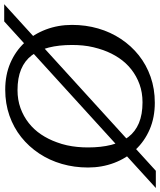

<svg xmlns="http://www.w3.org/2000/svg" viewBox="1 -824 780 937"><g transform="rotate(90 391.5 -355.0)"><path d="M360 10Q288 10 230 -15Q172 -40 130.5 -84.5Q89 -129 66.5 -188.5Q44 -248 44 -316Q44 -383 61.5 -443.5Q79 -504 112.5 -554.5Q146 -605 192.5 -642Q239 -679 297.5 -699.5Q356 -720 424 -720Q496 -720 554 -695Q612 -670 653.5 -625.5Q695 -581 717.5 -521.5Q740 -462 740 -394Q740 -327 722.5 -266.5Q705 -206 671.5 -155.5Q638 -105 591.5 -68Q545 -31 486.5 -10.5Q428 10 360 10ZM362 -50Q410 -50 450 -64.5Q490 -79 522.5 -104.5Q555 -130 578.5 -165Q602 -200 617 -242Q626 -266 631.5 -291Q637 -316 639.5 -342Q642 -368 642 -394Q642 -458 629.5 -507.5Q617 -557 591 -591Q565 -625 523 -642.5Q481 -660 422 -660Q374 -660 334 -645.5Q294 -631 261.5 -605.5Q229 -580 205.5 -545Q182 -510 167 -468Q159 -445 153 -420Q147 -395 144.5 -369Q142 -343 142 -316Q142 -252 154.5 -202.5Q167 -153 193 -119Q219 -85 261 -67.5Q303 -50 362 -50ZM-57 15 756 -725H840L27 15Z"/></g></svg>

Font: Roboto Serif 20pt
Style: Italic
Weight: 400
Italic angle: -10°
Designer: Greg Gazdowicz
Foundry: Commercial Type
Version: Version 1.008